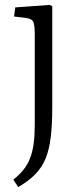

<svg xmlns="http://www.w3.org/2000/svg" viewBox="-20 -530 321 779"><path d="M54 229 34 199Q58 180 75 159Q92 138 102 112Q112 86 116.5 53Q121 20 121 -24V-392Q121 -429 115 -441.5Q109 -454 86 -457L37 -463L42 -500L181 -510L192 -505V-94Q192 -25 186 25.5Q180 76 165.5 112Q151 148 124 176Q97 204 54 229Z"/></svg>

Font: Literata 18pt Light
Style: Regular
Weight: 300
Designer: Latin by Veronika Burian and Jose Scaglione. Greek by Irene Vlachou. Cyrillic by Vera Evstafieva.
Foundry: TypeTogether
Version: Version 3.103;gftools[0.9.29]